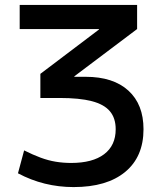

<svg xmlns="http://www.w3.org/2000/svg" viewBox="-20 -750 680 780"><path d="M279 10Q158 10 53 -46L78 -139Q114 -121 145 -109.5Q176 -98 206.5 -93Q237 -88 269 -88Q356 -88 403 -123.5Q450 -159 450 -225Q450 -270 426.5 -298Q403 -326 353 -339Q303 -352 222 -352H144V-450L382 -630V-632H60V-730H537V-632L282 -440V-438H328Q440 -438 501.5 -382Q563 -326 563 -225Q563 -113 488.5 -51.5Q414 10 279 10Z"/></svg>

Font: M PLUS 1 Medium
Style: Regular
Weight: 500
Designer: Coji Morishita
Foundry: UNDERFOREST DESIGN
Version: Version 1.001